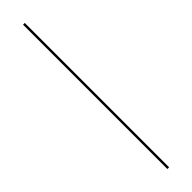

<svg xmlns="http://www.w3.org/2000/svg" viewBox="-308 -666 826 826"><g transform="rotate(-45 105.0 -253.0)"><path d="M100 186.3V-691.9H110.5V186.3Z"/></g></svg>

Font: Playfair 144pt SemiExpanded Light
Style: Regular
Weight: 300
Width: 6
Designer: Claus Eggers Sørensen
Foundry: Claus Eggers Sørensen
Version: Version 2.203